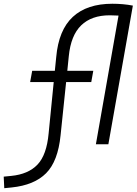

<svg xmlns="http://www.w3.org/2000/svg" viewBox="-106 -762 722 1014"><path d="M-83.5 231.9 -86.4 170.9 -46.9 167Q43.5 158.2 92 107.2Q140.6 56.2 150.9 -58.1L177.7 -328.6H53.2L64 -388.2H183.6L190.9 -460.4Q203.6 -603.5 278.6 -672.9Q353.5 -742.2 487.3 -742.2Q544.9 -742.2 595.7 -732.4L466.3 0H400.4L520 -679.7Q496.6 -681.2 473.6 -681.2Q377.4 -681.2 322.8 -628.2Q268.1 -575.2 257.3 -465.3L249.5 -388.2H386.7L376 -328.6H243.2L213.9 -47.4Q200.2 89.8 137.5 152.8Q74.7 215.8 -44.4 228Z"/></svg>

Font: Cascadia Mono Light
Style: Italic
Weight: 300
Italic angle: -10°
Monospace: yes
Designer: Aaron Bell
Foundry: Saja Typeworks
Version: Version 2404.023; ttfautohint (v1.8.4)